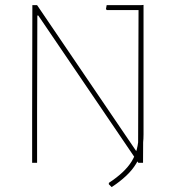

<svg xmlns="http://www.w3.org/2000/svg" viewBox="-20 -658 710 776"><path d="M558.1 0H539.1L134.8 -595.2H130.9L129.9 -199.2V0H109.9V-189.9L110.8 -637.2H129.9L534.2 -42H538.1L540 -636.2L560.1 -638.2L559.1 -175.8ZM560.1 -115.2Q560.1 -78.1 553.2 -50.8Q546.4 -23.4 530.3 3.4Q514.6 29.3 490.7 51.8Q463.9 77.1 431.2 98.1L419.9 86.9V81.1Q484.4 39.1 512.2 -5.9Q540 -50.8 540 -112.8V-617.2H412.1L408.2 -621.1L411.1 -637.2H560.1Z"/></svg>

Font: Datalegreya
Style: Dot
Weight: 700
Designer: Figs Lab
Foundry: Figs Lab
Version: Version 1.002;PS 001.002;hotconv 1.0.70;makeotf.lib2.5.58329